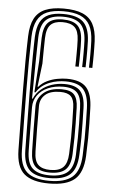

<svg xmlns="http://www.w3.org/2000/svg" viewBox="-56 -845 524 891"><g transform="rotate(5 205.5 -399.5)"><path d="M206.8 8Q128.2 8 90.9 -23.8Q53.5 -55.5 52.2 -134.2Q51.2 -206 50.2 -277.2Q49.2 -348.5 48.8 -416.6Q48.2 -484.8 48.6 -547.4Q49 -610 50.8 -664.5Q52.5 -716.5 69.1 -747.6Q85.8 -778.8 119.1 -792.8Q152.5 -806.8 204 -806.8Q258 -806.8 291.8 -792.8Q325.5 -778.8 342 -748.2Q358.5 -717.8 360.5 -668.2Q361 -654.2 361.2 -638.9Q361.5 -623.5 361.5 -607.4Q361.5 -591.2 361.2 -575.1Q361 -559 360.5 -543.8H344.8Q345.2 -557.8 345.5 -573.4Q345.8 -589 345.8 -605.2Q345.8 -621.5 345.6 -637.4Q345.5 -653.2 344.8 -667.8Q342.8 -713.2 327.8 -741Q312.8 -768.8 282.6 -781.5Q252.5 -794.2 204 -794.2Q158 -794.2 128.1 -781.5Q98.2 -768.8 83.2 -740.2Q68.2 -711.8 66.5 -664.2Q65 -610.5 64.5 -549.2Q64 -488 64.5 -420.9Q65 -353.8 66 -281.9Q67 -210 68.2 -134.5Q69.2 -63.5 102.2 -34Q135.2 -4.5 206.8 -4.5Q279.2 -4.5 313.8 -34.2Q348.2 -64 351.2 -135.2Q353.2 -178.8 353.6 -212.6Q354 -246.5 353.4 -279.6Q352.8 -312.8 351.8 -354.2Q350.2 -415.2 325.6 -443Q301 -470.8 242.2 -470.8Q225 -470.8 206.1 -467.8Q187.2 -464.8 168.8 -457.5Q150.2 -450.2 134.5 -438.1Q118.8 -426 107.8 -408H102.5L112 -553.5Q112.2 -559 112.4 -574.4Q112.5 -589.8 112.9 -612.4Q113.2 -635 114 -662.2Q115.8 -713 136.8 -734.5Q157.8 -756 204 -756Q251 -756 273 -735.8Q295 -715.5 297.2 -668Q298 -654.5 298.1 -639.2Q298.2 -624 298.2 -608Q298.2 -592 298 -575.8Q297.8 -559.5 297.2 -543.8H281.2Q281.8 -557 281.9 -572.5Q282 -588 282.1 -604.5Q282.2 -621 282.1 -637.1Q282 -653.2 281.2 -667.2Q279.5 -709.2 260.9 -726.4Q242.2 -743.5 204 -743.5Q167.5 -743.5 149.1 -725.4Q130.8 -707.2 129.5 -661.8Q129 -638.5 128.6 -613.5Q128.2 -588.5 128.1 -569.4Q128 -550.2 128 -544.2L114.8 -434.8H118Q133.8 -453.2 156.4 -464Q179 -474.8 203.1 -479.1Q227.2 -483.5 247.2 -483.5Q311.5 -483.5 338.8 -452.8Q366 -422 367.5 -354.5Q368.5 -317 369.2 -284.9Q370 -252.8 369.6 -217.4Q369.2 -182 367.2 -134.2Q363.5 -56.5 325.4 -24.2Q287.2 8 206.8 8ZM206.8 -17.2Q142 -17.2 113.5 -44.6Q85 -72 84 -134.8Q83.5 -161 83 -204.5Q82.5 -248 81.8 -300.1Q81 -352.2 80.6 -404.9Q80.2 -457.5 80.1 -502.5Q80 -547.5 80.5 -576Q80.8 -581.5 80.8 -591.5Q80.8 -601.5 81.1 -618.9Q81.5 -636.2 82.2 -663.5Q84 -706.8 97.2 -732.6Q110.5 -758.5 136.9 -770Q163.2 -781.5 204 -781.5Q269 -781.5 297.6 -754.8Q326.2 -728 329 -666.8Q329.8 -648.2 329.9 -627.6Q330 -607 329.8 -585.8Q329.5 -564.5 329 -543.8H313Q313.5 -557.5 313.8 -573.8Q314 -590 314 -606.9Q314 -623.8 313.8 -639.2Q313.5 -654.8 313 -667.2Q310.2 -721.8 284.8 -745.2Q259.2 -768.8 204 -768.8Q148.5 -768.8 124.2 -743.9Q100 -719 98.2 -662.8Q97 -621.8 96.8 -595.6Q96.5 -569.5 96.2 -561L94 -377.8H97.5Q109 -404.2 130.4 -422.1Q151.8 -440 179.6 -449.1Q207.5 -458.2 238.5 -458.2Q291 -458.2 312.9 -433.2Q334.8 -408.2 336 -354Q336.8 -316.2 337.5 -284Q338.2 -251.8 338 -216.8Q337.8 -181.8 335.5 -135.8Q332.8 -72.2 302.8 -44.8Q272.8 -17.2 206.8 -17.2ZM206.8 -30Q264.2 -30 290.8 -54.5Q317.2 -79 319.8 -136.5Q321.5 -181.2 321.9 -214.2Q322.2 -247.2 321.8 -279.5Q321.2 -311.8 320 -353.8Q319 -402.8 299.2 -424Q279.5 -445.2 234.8 -445.2Q194 -445.2 163 -431.5Q132 -417.8 114.8 -393.6Q97.5 -369.5 97.5 -338Q97.5 -306.8 97.9 -273.6Q98.2 -240.5 98.8 -205.8Q99.2 -171 99.8 -135Q100.8 -76.8 126.8 -53.4Q152.8 -30 206.8 -30ZM206.8 -42.8Q159 -42.8 137.8 -64.2Q116.5 -85.8 115.8 -135.2Q114.8 -188 113.9 -239.2Q113 -290.5 113.2 -345.2Q113.8 -380.5 143.2 -406.6Q172.8 -432.8 228.5 -432.8Q269.8 -432.8 286.5 -413.6Q303.2 -394.5 304.2 -353.5Q305.2 -311 305.9 -278.8Q306.5 -246.5 306.1 -213.9Q305.8 -181.2 304 -137.2Q301.8 -86 278.8 -64.4Q255.8 -42.8 206.8 -42.8ZM206.8 -55.2Q248.2 -55.2 267.2 -74.5Q286.2 -93.8 288 -137.5Q290 -182.5 290.4 -214.9Q290.8 -247.2 290.1 -278.9Q289.5 -310.5 288.2 -353Q287.5 -389 272.2 -404.5Q257 -420 222.5 -420Q176 -420 152.8 -399.6Q129.5 -379.2 129.2 -346.8Q128.8 -294.5 129.6 -241Q130.5 -187.5 131.5 -135.5Q132.2 -90.5 150.9 -72.9Q169.5 -55.2 206.8 -55.2Z"/></g></svg>

Font: Big Shoulders Inline Text Thin
Style: Regular
Weight: 400
Version: Version 2.002